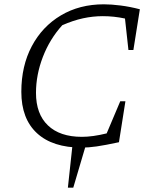

<svg xmlns="http://www.w3.org/2000/svg" viewBox="-20 -677 702 891"><path d="M359 8Q224 8 151.5 -59Q79 -126 79 -251Q79 -371 127.5 -462.5Q176 -554 262.5 -605.5Q349 -657 462 -657Q496 -657 539.5 -651.5Q583 -646 629 -634L599 -445H576L560 -591Q509 -602 457 -602Q411 -602 365 -592Q319 -582 269 -560Q211 -496 179 -413Q147 -330 147 -246Q147 -148 202.5 -95Q258 -42 360 -42Q410 -42 475 -58L538 -207H562L532 -17Q467 -3 428.5 2.5Q390 8 359 8ZM295 194 318 -19H383L320 194Z"/></svg>

Font: Piazzolla SC Light
Style: Italic
Weight: 300
Italic angle: -11.3°
Designer: Juan Pablo del Peral
Foundry: Huerta Tipografica
Version: Version 1.330